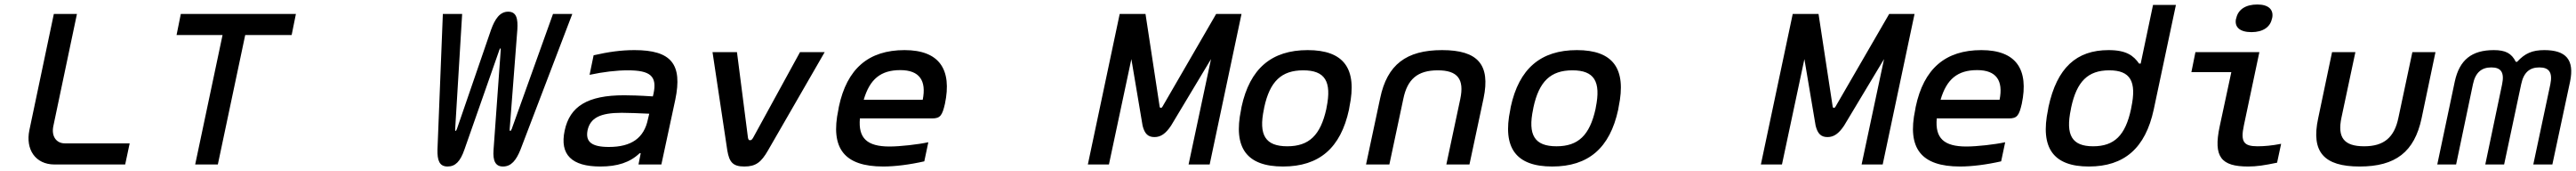

<svg xmlns="http://www.w3.org/2000/svg" viewBox="-20 -732 11481 761"><path d="M220 -670 111 -153C93 -67 138 0 223 0H538L558 -94H269C230 -94 208 -127 218 -172L323 -670Z M1299 -670H786L767 -576H972L850 0H951L1073 -576H1280Z M2050 -66 2206 -510C2208 -514 2209 -517 2211 -517C2212 -517 2212 -514 2212 -510L2180 -66C2176 -15 2189 9 2222 9C2259 9 2281 -19 2300 -66L2531 -670H2445L2261 -158C2257 -150 2256 -149 2255 -149C2253 -149 2251 -152 2252 -159L2286 -600C2289 -648 2283 -680 2245 -680C2208 -680 2186 -647 2169 -600L2017 -159C2014 -153 2013 -149 2011 -149C2010 -149 2008 -153 2009 -159L2040 -670H1954L1930 -66C1929 -19 1938 9 1975 9C2010 9 2032 -14 2050 -66Z M2808 -509C2748 -509 2692 -501 2626 -486L2608 -399C2669 -412 2728 -419 2778 -419C2878 -419 2910 -394 2893 -315L2890 -303C2830 -307 2786 -308 2762 -308C2599 -308 2520 -259 2497 -151C2474 -43 2529 9 2656 9C2732 9 2788 -9 2831 -50H2836L2826 0H2928L2990 -288C3023 -446 2973 -509 2808 -509ZM2599 -152C2611 -207 2655 -230 2751 -230C2779 -230 2830 -228 2874 -226L2868 -201C2851 -119 2796 -78 2694 -78C2617 -78 2589 -101 2599 -152Z M3156 -500 3222 -62C3231 -10 3247 9 3298 9C3349 9 3373 -10 3403 -62L3656 -500H3546L3337 -119C3331 -109 3328 -108 3323 -108C3319 -108 3316 -109 3314 -119L3265 -500Z M4192 -270C4224 -422 4168 -509 4012 -509C3852 -509 3755 -427 3719 -256L3717 -244C3680 -71 3744 9 3917 9C3968 9 4034 1 4100 -14L4118 -99C4072 -89 3992 -80 3945 -80C3845 -80 3805 -117 3813 -205H4135C4171 -205 4180 -218 4192 -270ZM3830 -288C3857 -380 3906 -420 3993 -420C4079 -420 4110 -373 4093 -288Z M4971 -670 4829 0H4923L5023 -469L5073 -173C5082 -136 5098 -122 5126 -122C5154 -122 5176 -137 5200 -173L5378 -469L5278 0H5372L5514 -670H5401L5162 -258C5158 -250 5150 -250 5149 -258L5086 -670Z M5514 -256 5512 -244C5476 -73 5538 9 5699 9C5860 9 5956 -73 5993 -244L5995 -256C6031 -427 5970 -509 5809 -509C5648 -509 5551 -427 5514 -256ZM5614 -247 5615 -253C5640 -370 5692 -419 5789 -419C5886 -419 5917 -370 5893 -253L5892 -247C5866 -130 5815 -81 5718 -81C5621 -81 5589 -130 5614 -247Z M6132 -295 6069 0H6173L6235 -291C6253 -380 6299 -419 6389 -419C6477 -419 6508 -380 6489 -291L6427 0H6530L6593 -295C6624 -444 6568 -509 6408 -509C6248 -509 6163 -444 6132 -295Z M6714 -256 6712 -244C6676 -73 6738 9 6899 9C7060 9 7156 -73 7193 -244L7195 -256C7231 -427 7170 -509 7009 -509C6848 -509 6751 -427 6714 -256ZM6814 -247 6815 -253C6840 -370 6892 -419 6989 -419C7086 -419 7117 -370 7093 -253L7092 -247C7066 -130 7015 -81 6918 -81C6821 -81 6789 -130 6814 -247Z M7971 -670 7829 0H7923L8023 -469L8073 -173C8082 -136 8098 -122 8126 -122C8154 -122 8176 -137 8200 -173L8378 -469L8278 0H8372L8514 -670H8401L8162 -258C8158 -250 8150 -250 8149 -258L8086 -670Z M8992 -270C9024 -422 8968 -509 8812 -509C8652 -509 8555 -427 8519 -256L8517 -244C8480 -71 8544 9 8717 9C8768 9 8834 1 8900 -14L8918 -99C8872 -89 8792 -80 8745 -80C8645 -80 8605 -117 8613 -205H8935C8971 -205 8980 -218 8992 -270ZM8630 -288C8657 -380 8706 -420 8793 -420C8879 -420 8910 -373 8893 -288Z M9111 -256 9109 -244C9073 -73 9133 9 9291 9C9449 9 9543 -73 9580 -244L9679 -710H9577L9522 -449H9515C9490 -484 9459 -509 9379 -509C9236 -509 9149 -431 9111 -256ZM9211 -247 9212 -253C9237 -370 9287 -419 9382 -419C9476 -419 9505 -370 9480 -253L9479 -247C9454 -130 9405 -81 9310 -81C9216 -81 9186 -130 9211 -247Z M10043 -81C9982 -81 9966 -100 9982 -174L10051 -500H9766L9748 -411H9926L9874 -169C9845 -33 9881 9 10001 9C10039 9 10072 4 10130 -8L10148 -92C10107 -84 10073 -81 10043 -81ZM9947 -649C9939 -612 9963 -589 10016 -589C10067 -589 10100 -612 10107 -649L10108 -651C10116 -689 10092 -712 10042 -712C9989 -712 9956 -689 9948 -651Z M10313 -205C10281 -56 10338 9 10498 9C10658 9 10742 -56 10774 -205L10836 -500H10733L10671 -209C10653 -120 10606 -81 10518 -81C10428 -81 10398 -120 10417 -209L10479 -500H10375Z M10922 -369 10844 0H10928L11003 -357C11014 -410 11042 -432 11085 -432C11128 -432 11144 -410 11133 -357L11058 0H11142L11218 -357C11229 -410 11256 -432 11299 -432C11342 -432 11359 -410 11348 -357L11272 0H11357L11436 -369C11456 -466 11418 -509 11321 -509C11268 -509 11235 -495 11200 -457H11194C11175 -495 11148 -509 11096 -509C10998 -509 10943 -466 10922 -369Z"/></svg>

Font: LT Wave Mono Medium
Style: Italic
Weight: 500
Designer: Daniel Lyons
Version: Version 2.5 (Glyphs App)